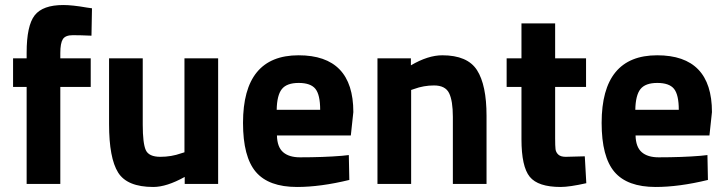

<svg xmlns="http://www.w3.org/2000/svg" viewBox="-20 -732 2887 764"><path d="M220 -386V0H86V-386H32V-500H86V-522Q86 -630 118 -671Q150 -712 232 -712Q268 -712 325 -702L346 -699L344 -590Q300 -592 270 -592Q240 -592 230 -576Q220 -560 220 -521V-500H341V-386Z M714 -500H848V0H715V-28Q643 12 590 12Q486 12 450 -45.5Q414 -103 414 -238V-500H548V-236Q548 -162 560 -135Q572 -108 618 -108Q662 -108 701 -122L714 -126Z M1174 -106Q1267 -106 1340 -112L1368 -115L1370 -16Q1255 12 1162 12Q1049 12 998 -48Q947 -108 947 -243Q947 -512 1168 -512Q1386 -512 1386 -286L1376 -193H1082Q1083 -147 1106.5 -126.5Q1130 -106 1174 -106ZM1254 -295Q1254 -355 1235 -378.5Q1216 -402 1168.5 -402Q1121 -402 1101.5 -377.5Q1082 -353 1081 -295Z M1616 0H1482V-500H1615V-472Q1683 -512 1740 -512Q1840 -512 1878 -453Q1916 -394 1916 -271V0H1782V-267Q1782 -331 1767 -361.5Q1752 -392 1707 -392Q1666 -392 1628 -378L1616 -374Z M2312 -386H2189V-181Q2189 -151 2190.5 -138.5Q2192 -126 2201.5 -117Q2211 -108 2231 -108L2307 -110L2313 -3Q2246 12 2211 12Q2121 12 2088 -28.5Q2055 -69 2055 -178V-386H1996V-500H2055V-639H2189V-500H2312Z M2601 -106Q2694 -106 2767 -112L2795 -115L2797 -16Q2682 12 2589 12Q2476 12 2425 -48Q2374 -108 2374 -243Q2374 -512 2595 -512Q2813 -512 2813 -286L2803 -193H2509Q2510 -147 2533.5 -126.5Q2557 -106 2601 -106ZM2681 -295Q2681 -355 2662 -378.5Q2643 -402 2595.5 -402Q2548 -402 2528.5 -377.5Q2509 -353 2508 -295Z"/></svg>

Font: Titillium Web
Style: Bold
Weight: 700
Version: Version 1.001;PS 57.000;hotconv 1.0.70;makeotf.lib2.5.55311